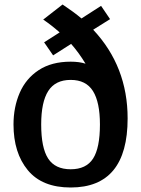

<svg xmlns="http://www.w3.org/2000/svg" viewBox="-20 -821 627 853"><path d="M547 -295Q547 12 294 12Q167 12 103.5 -65Q40 -142 40 -268Q40 -345 67.5 -408.5Q95 -472 152 -509.5Q209 -547 294 -547Q333 -547 360 -538Q331 -586 296 -626L216 -575L176 -633L245 -677Q209 -709 172 -734L258 -801Q309 -767 342 -739L429 -795L469 -736L394 -689Q547 -526 547 -295ZM424 -268Q424 -367 393 -416.5Q362 -466 294 -466Q226 -466 194.5 -417Q163 -368 163 -268Q163 -164 194 -116.5Q225 -69 294 -69Q363 -69 393.5 -116.5Q424 -164 424 -268Z"/></svg>

Font: Krub SemiBold
Style: Regular
Weight: 600
Version: Version 1.000; ttfautohint (v1.6)